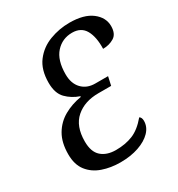

<svg xmlns="http://www.w3.org/2000/svg" viewBox="-175 -838 892 963"><g transform="rotate(-30 271.5 -356.5)"><path d="M243 11Q187 11 139.5 -5.5Q92 -22 63.5 -58.5Q35 -95 35 -155Q35 -223 61.5 -268Q88 -313 133 -338.5Q178 -364 233 -373L234 -377Q190 -392 159.5 -423Q129 -454 129 -515Q129 -590 164 -636Q199 -682 254.5 -703Q310 -724 369 -724Q453 -724 498 -689.5Q543 -655 543 -605Q543 -560 515 -543Q487 -526 451 -526Q453 -594 430.5 -634Q408 -674 356 -674Q299 -674 261.5 -632.5Q224 -591 224 -509Q224 -456 253 -425.5Q282 -395 330 -395H404L393 -345H319Q239 -345 189 -301.5Q139 -258 139 -169Q139 -109 170 -81.5Q201 -54 254 -54Q309 -54 352 -71.5Q395 -89 436 -138Q448 -131 448 -111Q448 -76 421.5 -48.5Q395 -21 348.5 -5Q302 11 243 11Z"/></g></svg>

Font: Noto Serif Condensed
Style: Italic
Weight: 400
Width: 3
Italic angle: -12°
Designer: Monotype Design Team
Foundry: Monotype Imaging Inc.
Version: Version 2.014; ttfautohint (v1.8.4.7-5d5b)